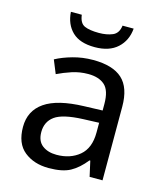

<svg xmlns="http://www.w3.org/2000/svg" viewBox="-112 -824 785 919"><g transform="rotate(15 280.5 -365.0)"><path d="M288 -545Q386 -545 433 -502Q480 -459 480 -365V0H416L399 -76H395Q360 -32 321.5 -11Q283 10 215 10Q142 10 94 -28.5Q46 -67 46 -149Q46 -229 109 -272.5Q172 -316 303 -320L394 -323V-355Q394 -422 365 -448Q336 -474 283 -474Q241 -474 203 -461.5Q165 -449 132 -433L105 -499Q140 -518 188 -531.5Q236 -545 288 -545ZM314 -259Q214 -255 175.5 -227Q137 -199 137 -148Q137 -103 164.5 -82Q192 -61 235 -61Q303 -61 348 -98.5Q393 -136 393 -214V-262ZM436 -740Q431 -680 390.5 -643Q350 -606 278 -606Q204 -606 166.5 -642.5Q129 -679 125 -740H179Q184 -699 209 -688Q234 -677 280 -677Q319 -677 347.5 -689Q376 -701 381 -740Z"/></g></svg>

Font: Noto Sans Thai Looped
Style: Regular
Weight: 400
Designer: Sasikarn Vongin, Ben Mitchell
Foundry: The Fontpad Ltd
Version: Version 1.001; ttfautohint (v1.8.4.7-5d5b)